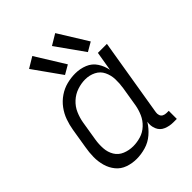

<svg xmlns="http://www.w3.org/2000/svg" viewBox="-216 -881 1008 1008"><g transform="rotate(-45 288.0 -377.0)"><path d="M206 8Q239 8 273.5 -2Q308 -12 336 -36Q364 -60 383 -91Q378 -63 388.5 -38Q399 -13 424 -2.5Q449 8 477 8H503V-52H487Q475 -52 465 -57Q455 -62 451.5 -73Q448 -84 450 -95L522 -530H455L437 -422Q431 -455 412.5 -483.5Q394 -512 362 -525Q330 -538 294 -538Q263 -538 231.5 -530Q200 -522 172 -503Q144 -484 124 -457Q104 -430 93 -399Q82 -368 77 -337L59 -227Q53 -194 52.5 -160Q52 -126 61 -94.5Q70 -63 90 -38.5Q110 -14 141 -3Q172 8 206 8ZM240 -52Q209 -52 181 -63.5Q153 -75 138 -100Q123 -125 121 -156Q119 -187 124 -218L142 -328Q147 -357 159.5 -386Q172 -415 196 -437Q220 -459 250 -469Q280 -479 309 -479Q341 -479 368 -465.5Q395 -452 408 -425Q421 -398 422 -367.5Q423 -337 418 -305L400 -195Q395 -167 383 -139.5Q371 -112 348 -90.5Q325 -69 296.5 -60.5Q268 -52 240 -52ZM421 -570 471 -599 370 -762 310 -726ZM251 -570 301 -599 200 -762 140 -726Z"/></g></svg>

Font: Iosevka Sparkle Light
Style: Italic
Weight: 300
Italic angle: -9°
Designer: Belleve Invis
Foundry: Belleve Invis
Version: Version 4.5.0; ttfautohint (v1.8.3)